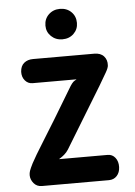

<svg xmlns="http://www.w3.org/2000/svg" viewBox="-62 -1009 743 1056"><g transform="rotate(-5 309.0 -481.0)"><path d="M126 0Q98 0 81 -20.5Q64 -41 64 -65Q64 -77 68 -89Q72 -101 86 -129Q96 -148 113 -176.5Q130 -205 157.5 -249Q185 -293 225.5 -359Q266 -425 322 -519Q342 -554 355 -561Q368 -568 366 -568H124Q99 -568 82.5 -587.5Q66 -607 67 -636Q69 -668 88.5 -684Q108 -700 138 -700H476Q511 -700 529 -680Q547 -660 545 -630Q545 -617 530 -591Q515 -565 489 -521L286 -188Q276 -172 263 -161Q250 -150 241 -144.5Q232 -139 233 -139H501Q527 -139 543 -118.5Q559 -98 558 -67Q557 -37 540 -18.5Q523 0 496 0ZM309 -794Q272 -794 247 -818Q222 -842 222 -877Q222 -914 247 -938Q272 -962 309 -962Q347 -962 371.5 -938Q396 -914 396 -877Q396 -842 371.5 -818Q347 -794 309 -794Z"/></g></svg>

Font: Madimi One
Style: Regular
Weight: 400
Designer: Taurai Valerie Mtake, Mirko Velimirovic
Foundry: TaVaTake
Version: Version 1.000; ttfautohint (v1.8.4.7-5d5b)